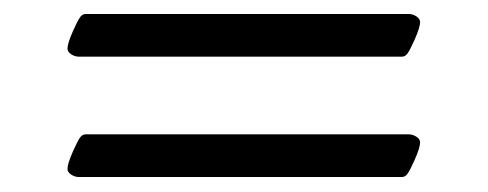

<svg xmlns="http://www.w3.org/2000/svg" viewBox="-20 -375 681 268"><path d="M74.2 -139.2Q74.2 -146.5 82 -164.1Q87.9 -177.2 91.3 -182.4Q94.7 -187.5 99.6 -187.5H550.3Q556.2 -187.5 561.3 -184.1Q566.4 -180.7 566.4 -176.3Q566.4 -168.9 558.6 -151.4Q552.7 -138.2 549.3 -133.1Q545.9 -127.9 541 -127.9H90.3Q84.5 -127.9 79.3 -131.3Q74.2 -134.8 74.2 -139.2ZM74.2 -307.1Q74.2 -314.5 82 -332Q87.9 -345.2 91.3 -350.3Q94.7 -355.5 99.6 -355.5H550.3Q556.2 -355.5 561.3 -352.1Q566.4 -348.6 566.4 -344.2Q566.4 -336.9 558.6 -319.3Q552.7 -306.2 549.3 -301Q545.9 -295.9 541 -295.9H90.3Q84.5 -295.9 79.3 -299.3Q74.2 -302.7 74.2 -307.1Z"/></svg>

Font: Monomachus
Style: Medium
Weight: 500
Designer: Alexey Kryukov
Version: Version 1.0